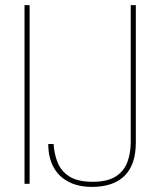

<svg xmlns="http://www.w3.org/2000/svg" viewBox="-20 -720 628 752"><path d="M76 0V-700H96V0ZM340 12Q285 12 246.5 -9Q208 -30 188.5 -67.5Q169 -105 169 -156H190Q192 -118 205.5 -84Q219 -50 251.5 -29Q284 -8 343 -8Q401 -8 433.5 -29Q466 -50 479 -85.5Q492 -121 492 -162V-700H512V-162Q512 -75 468 -31.5Q424 12 340 12Z"/></svg>

Font: DM Sans 18pt Thin
Style: Regular
Weight: 250
Designer: Colophon Foundry, Jonny Pinhorn
Foundry: Colophon Foundry
Version: Version 4.004;gftools[0.9.30]